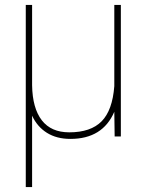

<svg xmlns="http://www.w3.org/2000/svg" viewBox="-20 -548 587 771"><path d="M83.5 -528.3C83.5 -528.3 83.5 203.1 83.5 203.1C83.5 203.1 108.9 203.1 108.9 203.1C108.9 203.1 108.9 -83.5 108.9 -83.5C108.9 -83.5 108.9 -83.5 108.9 -83.5C122.6 -53.7 142.6 -30.8 168.5 -14.6C194.3 1.5 225.6 9.8 262.7 9.8C262.7 9.8 262.7 9.8 262.7 9.8C349.1 9.8 407.7 -26.4 439 -99.1C439 -99.1 440.4 0 440.4 0C440.4 0 465.3 0 465.3 0C465.3 0 465.3 -528.3 465.3 -528.3C465.3 -528.3 439 -528.3 439 -528.3C439 -528.3 439 -202.1 439 -202.1C439 -202.1 439 -202.1 439 -202.1C434.1 -137.2 417 -90.3 388.2 -61C358.9 -31.2 315.4 -16.6 258.3 -16.6C258.3 -16.6 258.3 -16.6 258.3 -16.6C209.5 -16.6 172.9 -32.7 147.9 -64.9C123 -97.2 109.9 -144 108.9 -205.6C108.9 -205.6 108.9 -528.3 108.9 -528.3C108.9 -528.3 83.5 -528.3 83.5 -528.3Z"/></svg>

Font: WOX
Style: Regular
Weight: 500
Designer: Google
Foundry: ""
Version: ""